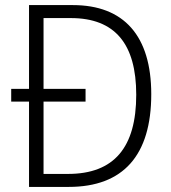

<svg xmlns="http://www.w3.org/2000/svg" viewBox="-20 -734 673 754"><path d="M266 -714H94V-385H24V-335H94V0H250C464 0 574 -124 574 -364C574 -593 467 -714 266 -714ZM258 -663C432 -663 515 -561 515 -362C515 -155 428 -51 247 -51H151V-335H316V-385H151V-663Z"/></svg>

Font: Noto Sans Khmer SemiCondensed Light
Style: Regular
Weight: 300
Width: 4
Designer: Danh Hong and the Monotype Design Team
Foundry: Monotype Imaging Inc.
Version: Version 2.004